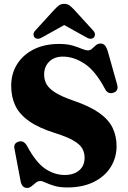

<svg xmlns="http://www.w3.org/2000/svg" viewBox="-20 -934 646 970"><path d="M320 13Q281.5 13 254.8 5Q228 -3 210.8 -11.2Q193.5 -19.5 184 -19.5Q171.5 -19.5 160.8 -10.8Q150 -2 139.5 6.8Q129 15.5 117.5 15.5Q90.5 15.5 84 -19L53 -183Q47.5 -210.5 74 -218.5Q99.5 -226.5 116.5 -197Q161.5 -113 208.5 -81.5Q255.5 -50 307 -50Q352.5 -50 379.8 -73Q407 -96 407.5 -136Q407.5 -162.5 395.8 -183.5Q384 -204.5 352.2 -223.2Q320.5 -242 260.5 -261Q177 -287 127.8 -321.5Q78.5 -356 57.5 -400.2Q36.5 -444.5 36.5 -500Q36.5 -562 66.5 -609.8Q96.5 -657.5 150.8 -684.8Q205 -712 278.5 -712Q319 -712 346.8 -703.8Q374.5 -695.5 393.2 -687.5Q412 -679.5 425 -679.5Q436 -679.5 445.2 -688.2Q454.5 -697 464.5 -705.5Q474.5 -714 488 -714Q501 -714 509.8 -704.8Q518.5 -695.5 525.5 -671.5L571.5 -508Q581.5 -473.5 551 -465Q524.5 -457 510 -485.5Q462 -576 407.5 -612Q353 -648 298 -648Q254.5 -648 228.8 -622.8Q203 -597.5 203 -557.5Q203 -530 215.5 -508Q228 -486 260 -466Q292 -446 351 -425.5Q433.5 -397.5 481 -363.8Q528.5 -330 548.8 -288.2Q569 -246.5 569 -194.5Q568.5 -136.5 539 -89.5Q509.5 -42.5 453.8 -14.8Q398 13 320 13ZM196 -747Q170.5 -731 155.5 -744Q150 -749.5 149.2 -759.2Q148.5 -769 158.5 -780L253 -883.5Q266 -897.5 277 -906Q288 -914.5 304.5 -914.5Q321 -914.5 332 -906Q343 -897.5 356 -883.5L450.5 -780Q460.5 -769 459.8 -759.2Q459 -749.5 453.5 -744Q438.5 -731 413 -747L304.5 -807.5Z"/></svg>

Font: Fraunces 72pt S050
Style: Bold
Weight: 700
Version: Version 1.000; ttfautohint (v1.8.3)